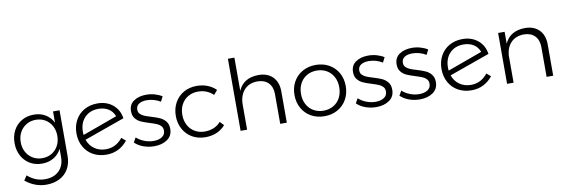

<svg xmlns="http://www.w3.org/2000/svg" viewBox="-62 -1246 5747 1947"><g transform="rotate(-10 2811.5 -273.0)"><path d="M551 -524V-55Q551 21 519 78Q487 135 427.5 165.5Q368 196 290 196Q174 196 75 116L107 68Q147 103 191 121Q235 139 287 139Q377 139 430.5 86.5Q484 34 484 -54V-139Q456 -84 404 -53Q352 -22 284 -22Q214 -22 159.5 -54.5Q105 -87 74.5 -144.5Q44 -202 44 -275Q44 -348 74.5 -405Q105 -462 160 -494Q215 -526 285 -526Q353 -526 404 -495.5Q455 -465 484 -409V-524ZM484 -273Q484 -330 460 -375Q436 -420 393 -445.5Q350 -471 296 -471Q242 -471 199 -445.5Q156 -420 131.5 -375Q107 -330 107 -273Q107 -216 131.5 -171.5Q156 -127 198.5 -101.5Q241 -76 296 -76Q350 -76 393 -101.5Q436 -127 460 -172Q484 -217 484 -273Z M1119 -140 1161 -104Q1076 2 943 2Q866 2 806 -31.5Q746 -65 712.5 -125.5Q679 -186 679 -263Q679 -339 712 -399Q745 -459 804.5 -492.5Q864 -526 940 -526Q1033 -526 1097 -474Q1161 -422 1175 -332L759 -184Q780 -123 830 -88Q880 -53 947 -53Q1051 -53 1119 -140ZM746 -265Q746 -255 748 -235L1106 -365Q1086 -417 1043 -443.5Q1000 -470 941 -470Q853 -470 799.5 -414.5Q746 -359 746 -265Z M1439 -471Q1389 -471 1358.5 -451.5Q1328 -432 1328 -393Q1328 -366 1344.5 -349Q1361 -332 1385.5 -321.5Q1410 -311 1454 -298Q1508 -282 1542 -266.5Q1576 -251 1600 -221.5Q1624 -192 1624 -144Q1624 -73 1570 -35.5Q1516 2 1435 2Q1378 2 1325 -17Q1272 -36 1236 -71L1263 -119Q1297 -88 1343.5 -70Q1390 -52 1438 -52Q1491 -52 1524.5 -74Q1558 -96 1558 -138Q1558 -167 1541 -185.5Q1524 -204 1498.5 -214.5Q1473 -225 1428 -239Q1375 -255 1342 -270Q1309 -285 1286 -313.5Q1263 -342 1263 -388Q1263 -457 1314.5 -492Q1366 -527 1443 -527Q1488 -527 1530 -515Q1572 -503 1605 -482L1579 -431Q1549 -450 1512 -460.5Q1475 -471 1439 -471Z M1965 -467Q1909 -467 1864 -441Q1819 -415 1794 -368.5Q1769 -322 1769 -262Q1769 -202 1794 -155Q1819 -108 1864 -82Q1909 -56 1965 -56Q2016 -56 2058.5 -74Q2101 -92 2130 -126L2168 -86Q2133 -44 2080 -21Q2027 2 1962 2Q1887 2 1828 -31.5Q1769 -65 1735.5 -125.5Q1702 -186 1702 -262Q1702 -338 1735.5 -398.5Q1769 -459 1828 -492.5Q1887 -526 1962 -526Q2023 -526 2073.5 -506Q2124 -486 2160 -450L2122 -405Q2058 -467 1965 -467Z M2799 -322V0H2731V-306Q2731 -380 2690 -422Q2649 -464 2576 -464Q2489 -463 2439.5 -406.5Q2390 -350 2390 -257V0H2323V-742H2390V-400Q2443 -524 2598 -526Q2692 -526 2745.5 -471.5Q2799 -417 2799 -322Z M3452 -263Q3452 -186 3418 -125.5Q3384 -65 3324 -31.5Q3264 2 3188 2Q3112 2 3052 -31.5Q2992 -65 2958 -125.5Q2924 -186 2924 -263Q2924 -339 2958 -399Q2992 -459 3052 -492.5Q3112 -526 3188 -526Q3264 -526 3324 -492.5Q3384 -459 3418 -399Q3452 -339 3452 -263ZM2991 -262Q2991 -201 3016 -154Q3041 -107 3086 -81Q3131 -55 3188 -55Q3245 -55 3290 -81Q3335 -107 3360 -154Q3385 -201 3385 -262Q3385 -322 3360 -369Q3335 -416 3290 -442Q3245 -468 3188 -468Q3131 -468 3086 -442Q3041 -416 3016 -369Q2991 -322 2991 -262Z M3725 -471Q3675 -471 3644.5 -451.5Q3614 -432 3614 -393Q3614 -366 3630.5 -349Q3647 -332 3671.5 -321.5Q3696 -311 3740 -298Q3794 -282 3828 -266.5Q3862 -251 3886 -221.5Q3910 -192 3910 -144Q3910 -73 3856 -35.5Q3802 2 3721 2Q3664 2 3611 -17Q3558 -36 3522 -71L3549 -119Q3583 -88 3629.5 -70Q3676 -52 3724 -52Q3777 -52 3810.5 -74Q3844 -96 3844 -138Q3844 -167 3827 -185.5Q3810 -204 3784.5 -214.5Q3759 -225 3714 -239Q3661 -255 3628 -270Q3595 -285 3572 -313.5Q3549 -342 3549 -388Q3549 -457 3600.5 -492Q3652 -527 3729 -527Q3774 -527 3816 -515Q3858 -503 3891 -482L3865 -431Q3835 -450 3798 -460.5Q3761 -471 3725 -471Z M4174 -471Q4124 -471 4093.5 -451.5Q4063 -432 4063 -393Q4063 -366 4079.5 -349Q4096 -332 4120.5 -321.5Q4145 -311 4189 -298Q4243 -282 4277 -266.5Q4311 -251 4335 -221.5Q4359 -192 4359 -144Q4359 -73 4305 -35.5Q4251 2 4170 2Q4113 2 4060 -17Q4007 -36 3971 -71L3998 -119Q4032 -88 4078.5 -70Q4125 -52 4173 -52Q4226 -52 4259.5 -74Q4293 -96 4293 -138Q4293 -167 4276 -185.5Q4259 -204 4233.5 -214.5Q4208 -225 4163 -239Q4110 -255 4077 -270Q4044 -285 4021 -313.5Q3998 -342 3998 -388Q3998 -457 4049.5 -492Q4101 -527 4178 -527Q4223 -527 4265 -515Q4307 -503 4340 -482L4314 -431Q4284 -450 4247 -460.5Q4210 -471 4174 -471Z M4878 -140 4920 -104Q4835 2 4702 2Q4625 2 4565 -31.5Q4505 -65 4471.5 -125.5Q4438 -186 4438 -263Q4438 -339 4471 -399Q4504 -459 4563.5 -492.5Q4623 -526 4699 -526Q4792 -526 4856 -474Q4920 -422 4934 -332L4518 -184Q4539 -123 4589 -88Q4639 -53 4706 -53Q4810 -53 4878 -140ZM4505 -265Q4505 -255 4507 -235L4865 -365Q4845 -417 4802 -443.5Q4759 -470 4700 -470Q4612 -470 4558.5 -414.5Q4505 -359 4505 -265Z M5542 -322V0H5474V-306Q5474 -380 5433 -422Q5392 -464 5319 -464Q5238 -463 5189.5 -414Q5141 -365 5134 -282V0H5067V-524H5134V-402Q5161 -463 5213.5 -494Q5266 -525 5341 -526Q5435 -526 5488.5 -471.5Q5542 -417 5542 -322Z"/></g></svg>

Font: TypoPRO Montserrat Alternates
Style: Regular
Weight: 300
Designer: Julieta Ulanovsky
Foundry: Julieta Ulanovsky
Version: Version 6.001